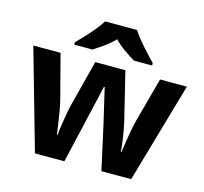

<svg xmlns="http://www.w3.org/2000/svg" viewBox="-109 -888 1074 1010"><g transform="rotate(15 428.0 -383.0)"><path d="M526.9 0 484.9 -190.9Q481.4 -208 473.6 -241.5Q465.8 -274.9 456.8 -313.2Q447.8 -351.6 440.2 -384.3Q432.6 -417 429.2 -432.1H424.8Q421.4 -417 414.1 -384.3Q406.7 -351.6 397.7 -313Q388.7 -274.4 380.9 -240.5Q373 -206.5 369.1 -189L325.2 0H165L9.8 -545.9H158.2L221.2 -304.2Q227.5 -278.8 233.4 -243.9Q239.3 -209 243.9 -176.5Q248.5 -144 251 -125H254.9Q255.9 -139.2 259 -162.6Q262.2 -186 266.4 -211.2Q270.5 -236.3 274.2 -256.6Q277.8 -276.9 279.8 -284.2L347.2 -545.9H511.2L575.2 -284.2Q578.6 -270 584.2 -239.3Q589.8 -208.5 594.2 -176Q598.6 -143.6 599.1 -125H603Q605 -141.6 609.9 -174.3Q614.7 -207 621.3 -242.9Q627.9 -278.8 634.8 -304.2L700.2 -545.9H846.2L689 0ZM515.6 -766.1Q529.8 -743.7 552.5 -716.3Q575.2 -689 599.1 -663.1Q623 -637.2 640.6 -619.1V-606H542Q515.6 -621.6 484.6 -643.3Q453.6 -665 427.7 -691.9Q401.4 -665 371.6 -643.8Q341.8 -622.6 315.9 -606H216.8V-619.1Q235.4 -637.7 259.3 -663.3Q283.2 -689 305.7 -716.3Q328.1 -743.7 341.8 -766.1Z"/></g></svg>

Font: Wonky
Style: Regular
Weight: 400
Designer: Monotype Design Team
Foundry: Monotype Imaging Inc.
Version: Version 3.000